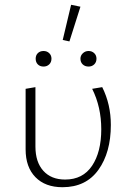

<svg xmlns="http://www.w3.org/2000/svg" viewBox="-20 -778 546 802"><path d="M242 -611 277 -758 316 -750 270 -605ZM129 -533Q129 -547 138 -556Q147 -565 162 -565Q176 -565 185.5 -556Q195 -547 195 -533Q195 -518 185.5 -509Q176 -500 162 -500Q147 -500 138 -509Q129 -518 129 -533ZM316 -533Q316 -546 326 -555.5Q336 -565 350 -565Q364 -565 373.5 -556Q383 -547 383 -533Q383 -518 373.5 -509Q364 -500 350 -500Q335 -500 325.5 -509Q316 -518 316 -533ZM87 -154V-407L128 -414V-166Q128 -101 161 -64.5Q194 -28 252 -28Q326 -28 364.5 -85.5Q403 -143 403 -238Q403 -331 365 -407L407 -414Q443 -342 443 -256Q443 -141 391 -68.5Q339 4 241 4Q169 4 128 -38Q87 -80 87 -154Z"/></svg>

Font: Ysabeau Infant Light
Style: Regular
Weight: 300
Designer: Christian Thalmann (Catharsis Fonts)
Version: Version 0.003